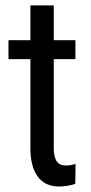

<svg xmlns="http://www.w3.org/2000/svg" viewBox="-20 -676 335 706"><path d="M177.7 -656.2V-528.3H257.3V-458.5H177.7V-130.9Q177.7 -99.6 188 -83.5Q198.2 -67.4 223.1 -67.4Q240.2 -67.4 257.8 -73.2L256.8 0Q227.5 9.8 196.8 9.8Q145.5 9.8 118.7 -26.9Q91.8 -63.5 91.8 -130.4V-458.5H11.2V-528.3H91.8V-656.2Z"/></svg>

Font: TypoPRO Roboto
Style: Regular
Weight: 400
Designer: Google
Version: Version 2.136; 2016